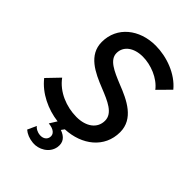

<svg xmlns="http://www.w3.org/2000/svg" viewBox="-263 -817 1124 1124"><g transform="rotate(45 299.0 -255.0)"><path d="M232 200C281 205 341 174 351 116C358 72 336 46 294 31L308 12C443 6 549 -76 549 -205C549 -316 444 -365 349 -402C271 -434 206 -462 206 -518C206 -575 257 -612 330 -612C397 -612 477 -581 519 -526L593 -601C534 -673 430 -711 337 -711C204 -711 99 -629 99 -503C99 -395 199 -349 292 -312C369 -281 439 -252 439 -190C439 -126 384 -87 305 -87C221 -87 132 -123 83 -191L10 -115C66 -44 156 -2 245 9L217 54C264 58 284 80 279 106C275 128 255 141 229 139C204 137 186 125 178 114L153 169C173 186 199 197 232 200Z"/></g></svg>

Font: Fixel Display 20240404 Medium
Style: Italic
Weight: 500
Italic angle: -10°
Designer: AlfaBravo + MacPaw
Foundry: Kyrylo Tkachov, Marchela Mozhyna, Serhii Makarenko, Maria Weinstein, Zakhar Kryvoshyya
Version: Version 1.211;Glyphs 3.2 (3225)